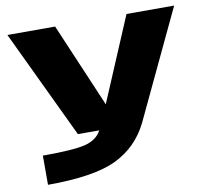

<svg xmlns="http://www.w3.org/2000/svg" viewBox="-87 -686 1134 1024"><g transform="rotate(-10 479.5 -174.0)"><path d="M295.5 0 17 -586H275.5L469.5 -131L662 -586H920L643 0Q583 122.5 462.2 180.5Q341.5 238.5 91.5 238.5V80.5Q257.5 80.5 322 64.5Q385.5 48.5 411 0Z"/></g></svg>

Font: Anybody UltraExpanded ExtraBold
Style: Regular
Weight: 800
Width: 9
Designer: Tyler Finck
Foundry: Etcetera Type Company
Version: Version 1.010; ttfautohint (v1.8.3) -l 8 -r 50 -G 200 -x 14 